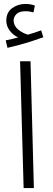

<svg xmlns="http://www.w3.org/2000/svg" viewBox="-20 -955 267 975"><path d="M100 0 82 -644H135L152 0ZM18 -712 9 -750Q29 -754 43.5 -757.5Q58 -761 72 -765Q46 -777 29 -800Q12 -823 12 -850Q12 -892 41.5 -913.5Q71 -935 109 -935Q134 -935 157 -927L150 -892Q140 -895 130 -896.5Q120 -898 109 -898Q79 -898 64.5 -884.5Q50 -871 49 -851Q50 -823 73 -804.5Q96 -786 122 -779Q160 -790 189 -801L200 -766Q176 -757 143.5 -746.5Q111 -736 78 -727Q45 -718 18 -712Z"/></svg>

Font: Noto Sans Arabic Light
Style: Regular
Weight: 300
Designer: Monotype Design Team, Nadine Chahine, Nizar Qandah and Khaled Hosny
Foundry: Monotype Imaging Inc.
Version: Version 2.012; ttfautohint (v1.8.4.7-5d5b)